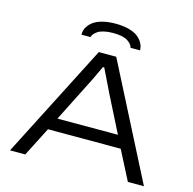

<svg xmlns="http://www.w3.org/2000/svg" viewBox="-122 -994 1122 1117"><g transform="rotate(15 438.5 -435.5)"><path d="M262.2 -757.8Q262.2 -773.9 267.3 -789.1Q272.5 -804.2 285.4 -819.3Q298.3 -834.5 317.6 -845.7Q336.9 -856.9 367.9 -864Q398.9 -871.1 438 -871.1Q486.3 -871.1 522.2 -860.8Q558.1 -850.6 577.6 -833.3Q597.2 -815.9 606.2 -797.1Q615.2 -778.3 615.2 -757.8H558.1Q553.2 -779.8 525.6 -797.4Q498 -814.9 438 -814.9Q407.2 -814.9 383.5 -809.3Q359.9 -803.7 346.7 -794.7Q333.5 -785.6 326.4 -776.6Q319.3 -767.6 316.9 -757.8ZM35.2 0 386.2 -686H491.2L841.8 0H745.1L654.8 -175.8H216.8L127 0ZM253.9 -250H618.2L506.8 -470.2Q499 -484.9 473.6 -538.8Q448.2 -592.8 439.9 -607.9H432.1Q382.8 -502 365.2 -470.2Z"/></g></svg>

Font: Archivo Expanded Light
Style: Regular
Weight: 300
Width: 7
Designer: Hector Gatti
Foundry: Omnibus-Type
Version: Version 2.001